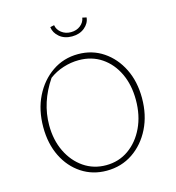

<svg xmlns="http://www.w3.org/2000/svg" viewBox="-122 -941 964 1052"><g transform="rotate(-15 360.5 -415.5)"><path d="M354 7Q275 7 212.5 -34Q150 -75 114.5 -147Q79 -219 79 -313Q79 -410 116.5 -486Q154 -562 219 -606.5Q284 -651 366 -651Q446 -651 508.5 -609Q571 -567 607 -494.5Q643 -422 643 -328Q643 -232 605.5 -156.5Q568 -81 503 -37Q438 7 354 7ZM359 -23Q431 -23 487 -62.5Q543 -102 575.5 -170.5Q608 -239 608 -327Q608 -412 577 -477.5Q546 -543 490.5 -580.5Q435 -618 361 -618Q317 -618 273 -604Q229 -590 193 -563Q113 -445 113 -315Q113 -231 145 -165Q177 -99 232.5 -61Q288 -23 359 -23ZM361 -753Q318 -753 290 -776.5Q262 -800 258 -833L281 -838Q285 -812 307.5 -794.5Q330 -777 361 -777Q393 -777 415 -794.5Q437 -812 441 -838L464 -833Q461 -800 432.5 -776.5Q404 -753 361 -753Z"/></g></svg>

Font: Piazzolla SC Thin
Style: Regular
Weight: 100
Designer: Juan Pablo del Peral
Foundry: Huerta Tipografica
Version: Version 1.330